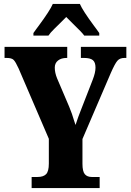

<svg xmlns="http://www.w3.org/2000/svg" viewBox="-20 -951 660 971"><path d="M140 -56H170Q199 -56 213 -70Q227 -84 227 -124V-249L74 -605Q59 -638 49 -648Q39 -658 14 -658H3V-714H320V-658H317Q290 -658 273.5 -645Q257 -632 257 -609Q257 -583 269 -554L330 -411Q345 -375 355 -340Q358 -333 362 -319Q369 -341 376 -360Q383 -379 389 -394L405 -435L449 -548Q463 -584 463 -609Q463 -636 449.5 -647Q436 -658 405 -658H389V-714H619V-658H609Q586 -658 573.5 -643.5Q561 -629 540 -581L397 -248V-123Q397 -84 409 -70Q421 -56 444 -56H484V0H140ZM149 -784Q156 -794 163 -803.5Q170 -813 176 -821Q233 -898 247 -931H384Q398 -898 455 -821Q461 -813 468 -803.5Q475 -794 482 -784V-771H406Q395 -787 350 -830Q315 -865 315 -865Q301 -850 281 -831Q276 -826 255 -805.5Q234 -785 225 -771H149Z"/></svg>

Font: Noto Serif CondBlack
Style: Regular
Weight: 900
Width: 3
Designer: Monotype Design Team
Foundry: Monotype Imaging Inc.
Version: Version 1.001